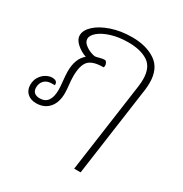

<svg xmlns="http://www.w3.org/2000/svg" viewBox="-216 -725 1030 1083"><g transform="rotate(30 299.5 -183.0)"><path d="M502 -366Q505 -390 505 -410Q505 -488 457.5 -519Q410 -550 329 -550Q271 -550 222.5 -535.5Q174 -521 146 -498Q118 -475 118 -452Q118 -433 135.5 -418Q153 -403 174 -395Q195 -387 203 -387Q213 -387 228 -392Q250 -398 263 -398Q270 -398 275.5 -389Q281 -380 281 -371Q281 -366 280 -362Q279 -358 277 -358Q208 -358 181.5 -329.5Q155 -301 155 -227Q155 -206 159 -170Q160 -161 161 -149Q162 -137 162 -121Q162 -61 131.5 -26.5Q101 8 49 8Q12 8 -9.5 -12.5Q-31 -33 -31 -66Q-31 -96 -17 -118Q-3 -140 17.5 -151.5Q38 -163 57 -163Q75 -163 83.5 -155.5Q92 -148 90 -133H71Q40 -133 22.5 -115.5Q5 -98 5 -69Q5 -48 17.5 -37Q30 -26 53 -26Q122 -26 122 -122Q122 -139 118 -177Q114 -215 114 -237Q114 -321 161 -359Q126 -371 98.5 -395.5Q71 -420 71 -448Q71 -481 105.5 -513Q140 -545 200.5 -565.5Q261 -586 334 -586Q427 -586 487 -545Q547 -504 547 -411Q547 -390 544 -366L462 220H420Z"/></g></svg>

Font: Krub ExtraLight
Style: Italic
Weight: 275
Italic angle: -8°
Designer: Ekaluck Peanpanawate
Foundry: Cadson Demak Co.,Ltd.
Version: Version 1.000; ttfautohint (v1.6)